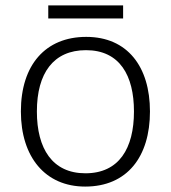

<svg xmlns="http://www.w3.org/2000/svg" viewBox="-20 -678 630 708"><path d="M434 -658H158V-610H434ZM533 -267C533 -432 450 -542 298 -542C148 -542 57 -439 57 -267C57 -99 147 10 294 10C449 10 533 -100 533 -267ZM116 -267C116 -408 177 -493 297 -493C422 -493 474 -399 474 -267C474 -131 419 -39 295 -39C173 -39 116 -130 116 -267Z"/></svg>

Font: Noto Sans Gujarati UI Light
Style: Regular
Weight: 300
Designer: Jelle Bosma - Monotype Design Team, Universal Thirst
Foundry: Monotype Imaging Inc.
Version: Version 2.106